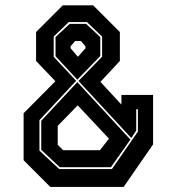

<svg xmlns="http://www.w3.org/2000/svg" viewBox="-20 -720 681 740"><path d="M174 0.5 71 -102.5V-283.5L193.5 -407L119 -485V-596.5L222 -699.5H339L442 -596.5V-485L367 -404.5L448 -317V-354H570V-163.5L456.5 0.5ZM208 -68.5H411.5L511.5 -213V-299H505V-216.5L486 -188L282.5 -408L373.5 -501.5V-579L315 -635H245L187 -579V-501L273.5 -408.5L132 -257V-139.5ZM278 -413 194 -503.5V-577L248.5 -628H312L366.5 -577V-504ZM280.5 -501 309.5 -534V-541.5L292 -562H269.5L252 -541.5V-534ZM210.5 -75.5 139 -142.5V-254.5L278 -403.5L482.5 -182L407.5 -75.5ZM223.5 -141H365L400 -185.5L279.5 -314L202.5 -235V-162Z"/></svg>

Font: Tourney Expanded ExtraBold
Style: Regular
Weight: 800
Width: 7
Designer: Tyler Finck
Foundry: Etcetera Type Co
Version: Version 1.010; ttfautohint (v1.8.3)